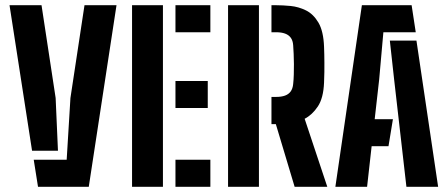

<svg xmlns="http://www.w3.org/2000/svg" viewBox="-20 -716 1716 736"><path d="M16.5 -696H139.2L193.3 -340.3L202.2 -138.1H102.9ZM109.3 -103.6H235.6L250 -340.3L303.9 -696H426.6L320.3 0H125.7Z M486.2 0V-696H604.6V0ZM652.6 0V-103.7H786.4V0ZM652.6 -301.9V-405.6H776.4V-301.9ZM652.6 -592.4V-696H786.4V-592.4Z M854.2 0V-696H972.6V0ZM1234.6 0H1109.4L1037.4 -240.1H1020.6V-344.5H1038.4Q1058.5 -344.5 1072.4 -349.5Q1086.3 -354.5 1094.2 -365.3Q1102.1 -376.2 1103.8 -393.9Q1105.7 -410.7 1106.2 -430.4Q1106.8 -450.1 1106.7 -470.5Q1106.7 -490.9 1105.7 -509.7Q1104.8 -528.4 1103.8 -542.9Q1102.6 -560.4 1094.7 -571.2Q1086.9 -582.1 1072.9 -587.2Q1058.9 -592.4 1038.7 -592.4H1020.6V-696H1038.7Q1063.6 -696 1094.1 -693.1Q1124.6 -690.1 1153 -676.1Q1181.4 -662 1200.7 -629.3Q1220 -596.5 1222.2 -536.5Q1222.8 -522.5 1223.1 -507.4Q1223.4 -492.3 1223.5 -475.6Q1223.6 -458.8 1223.4 -439.8Q1223.3 -420.8 1222.2 -399.5Q1219.8 -340 1198.4 -307.9Q1177 -275.8 1147.8 -260.7Z M1265.6 0 1367.2 -696H1557.9L1573.7 -592.4H1449.6L1433.6 -412.3L1416.3 -259.1H1486.2L1469.2 -155.5H1404.6L1387.2 0ZM1537.9 0 1490.7 -412.5 1474.4 -560.3H1576.4L1659.5 0Z"/></svg>

Font: Big Shoulders Stencil Display SC Thin
Style: Regular
Weight: 100
Designer: Patric King
Foundry: XO Type Co
Version: Version 2.001